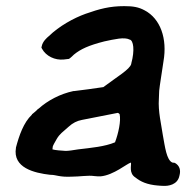

<svg xmlns="http://www.w3.org/2000/svg" viewBox="-20 -587 616 626"><path d="M32 -105C21 -40 91 -23 144 -17H146C163 -17 174 -9 214 -11C239 -11 268 -16 287 -13C295 -12 301 -12 307 -12H308C351 -16 394 -54 407 -57V-56C409 -49 399 -22 422 -8C438 5 459 15 495 18H496C498 18 503 19 512 19C528 20 559 16 565 -14C570 -32 566 -47 550 -56L542 -57C523 -65 518 -108 511 -146C506 -181 495 -224 498 -265L499 -291C501 -311 507 -345 510 -367L513 -387C526 -461 503 -526 452 -553C432 -564 414 -567 385 -567C338 -567 304 -558 259 -542C220 -528 173 -502 139 -469C133 -464 119 -452 116 -436L115 -432L117 -428C130 -404 159 -390 188 -393L205 -395C211 -399 219 -407 221 -409C243 -427 269 -439 320 -452C353 -459 386 -467 402 -458H403C415 -455 420 -424 408 -380V-379C404 -361 362 -337 317 -303C285 -298 253 -294 221 -290H219C177 -281 136 -260 105 -232H104C98 -225 91 -220 84 -214V-213C57 -188 42 -144 32 -106ZM151 -100 152 -109C153 -113 158 -122 165 -134C175 -151 184 -156 204 -174C217 -186 231 -193 247 -196C287 -204 327 -212 364 -219C365 -219 367 -218 370 -215C375 -193 366 -152 355 -123C322 -109 277 -105 235 -100C217 -97 203 -95 194 -95C181 -96 160 -97 151 -100Z"/></svg>

Font: Vapor
Style: ExBdObl
Weight: 800
Foundry: Cannot Into Space Fonts
Version: Version 0.179